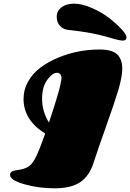

<svg xmlns="http://www.w3.org/2000/svg" viewBox="-20 -1021 712 1051"><path d="M227.5 -290Q108.9 -363.3 108.9 -479.5Q108.9 -531.2 134.8 -576.2Q160.6 -621.1 203.1 -652.3Q245.6 -683.6 299.8 -706.1Q406.7 -750 525.4 -750Q599.1 -750 626 -718.8Q649.4 -690.9 649.4 -646.2Q649.4 -601.6 628.2 -530Q606.9 -458.5 561.3 -330.8Q515.6 -203.1 492.2 -130.1Q468.8 -57.1 418.9 -23.7Q369.1 9.8 280 9.8Q190.9 9.8 113 -12.5Q35.2 -34.7 35.2 -63.5Q35.2 -85.4 67.9 -88.9Q116.2 -94.7 137.9 -110.4Q159.7 -126 178.7 -166Q197.8 -206.1 227.5 -290ZM316.4 -596.2Q316.4 -607.9 309.3 -615.2Q302.2 -622.6 291.5 -622.6Q280.8 -622.6 268.6 -614.5Q256.3 -606.4 243.2 -589.8Q210.4 -550.3 210.4 -480.5Q210.4 -410.6 248 -350.1Q316.4 -553.2 316.4 -596.2ZM672.4 -817.4Q672.4 -798.8 652.8 -798.8Q633.3 -798.8 579.1 -815.4Q483.4 -844.2 355.5 -856.9Q327.6 -859.4 309.1 -878.4Q290.5 -897.5 290.5 -929.4Q290.5 -961.4 316.9 -981.2Q343.3 -1001 386 -1001Q428.7 -1001 482.4 -977.5Q536.1 -954.1 576.7 -922.9Q617.2 -891.6 644.8 -861.6Q672.4 -831.5 672.4 -817.4Z"/></svg>

Font: Sonsie One
Style: Regular
Weight: 400
Designer: Riccardo De Franceschi
Foundry: Sorkin Type Co
Version: Version 1.003